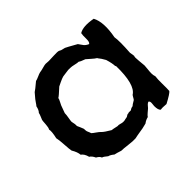

<svg xmlns="http://www.w3.org/2000/svg" viewBox="-109 -570 718 718"><g transform="rotate(-45 249.5 -211.0)"><path d="M454 -235 457 -216Q454 -212 456.5 -190Q459 -168 459 -163Q459 -157 457.5 -145Q456 -133 456 -123.5Q456 -114 459 -106Q457 -93 457.5 -67.5Q458 -42 457 -30Q451 -22 415 -3Q394 -5 385 -3Q377 -9 377 -30Q377 -33 378 -40Q379 -47 378 -51Q377 -55 374 -57Q368 -56 361 -47.5Q354 -39 352 -38Q351 -37 342.5 -30Q334 -23 331 -18Q318 -15 308 -7Q292 -2 257 3L242 6Q230 7 206.5 4Q183 1 172 1Q154 -5 144 -7Q132 -17 123 -19Q109 -31 103 -32Q100 -41 87 -48Q80 -63 71 -68Q66 -88 54 -96Q53 -111 41 -131Q39 -140 37.5 -166Q36 -192 33 -204Q40 -234 37 -246Q41 -252 42 -269Q43 -286 44 -290Q45 -293 49 -302Q53 -311 54 -317Q62 -325 65 -341Q68 -344 73.5 -352.5Q79 -361 81 -363Q97 -382 98 -383Q105 -387 131 -409Q137 -410 148 -415Q159 -420 164 -421L175 -423Q176 -423 186.5 -426Q197 -429 202 -429Q204 -429 209.5 -428.5Q215 -428 218 -428Q225 -428 245 -429Q265 -430 271 -428L279 -424L295 -420Q300 -418 339 -396Q341 -393 345 -387.5Q349 -382 351.5 -378.5Q354 -375 359 -371.5Q364 -368 369 -366Q376 -370 375.5 -388.5Q375 -407 377 -416Q399 -430 448 -421Q467 -386 454 -317Q458 -295 454 -235ZM372 -279 363 -294Q353 -307 353 -308Q346 -312 335 -322Q324 -332 319 -336Q299 -343 295 -347Q288 -347 276 -350Q264 -353 256 -353Q247 -354 233 -351.5Q219 -349 215 -349Q207 -347 193.5 -340.5Q180 -334 178 -333Q150 -307 145 -305Q144 -299 139 -290Q134 -281 133 -278Q122 -249 122 -248Q122 -239 119.5 -225.5Q117 -212 117 -207Q121 -191 120 -182Q122 -178 126 -168.5Q130 -159 131 -156Q131 -151 131.5 -146.5Q132 -142 133.5 -139Q135 -136 136.5 -132Q138 -128 139 -125Q143 -121 154 -113.5Q165 -106 169 -101Q177 -93 201 -79Q205 -79 227 -74Q233 -75 240.5 -72.5Q248 -70 254 -70Q258 -70 261 -70.5Q264 -71 267 -72Q270 -73 273 -73Q276 -73 280.5 -76.5Q285 -80 289 -79Q290 -80 293 -80.5Q296 -81 299 -80.5Q302 -80 305 -81Q311 -86 320 -87Q323 -91 339 -100Q341 -102 344.5 -108.5Q348 -115 350 -117Q384 -138 382 -237Q382 -239 380 -238Q380 -253 372 -279Z"/></g></svg>

Font: FuturaRenner
Style: Regular
Weight: 400
Designer: Bastien Sozeau
Foundry: NBR — Bastien Sozeau
Version: Version 2.001;PS 002.001;hotconv 1.0.88;makeotf.lib2.5.64775